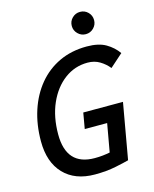

<svg xmlns="http://www.w3.org/2000/svg" viewBox="-132 -990 874 1088"><g transform="rotate(-15 305.0 -446.0)"><path d="M288.6 9.8Q171.9 9.8 106.2 -59.1Q40.5 -127.9 40.5 -250.5Q40.5 -348.1 67.6 -430.7Q94.7 -513.2 145.5 -574.5Q196.3 -635.7 268.1 -669.4Q339.8 -703.1 429.7 -703.1Q499 -703.1 541.3 -678.5Q583.5 -653.8 609.9 -616.2L534.2 -548.8Q512.2 -576.2 481.4 -594.7Q450.7 -613.3 410.2 -613.3Q335 -613.3 274.9 -568.4Q214.8 -523.4 179.9 -444.6Q145 -365.7 145 -263.2Q145 -80.1 311 -80.1Q335.9 -80.1 358.4 -82.5Q380.9 -85 400.4 -88.9L429.7 -253.9H298.3L314.5 -346.7H547.4L489.7 -19.5Q467.3 -13.2 412.1 -1.7Q356.9 9.8 288.6 9.8ZM443.8 -771.5Q417 -771.5 397.7 -790.8Q378.4 -810.1 378.4 -836.9Q378.4 -864.3 397.7 -883.3Q417 -902.3 443.8 -902.3Q471.2 -902.3 490.2 -883.3Q509.3 -864.3 509.3 -836.9Q509.3 -810.1 490.2 -790.8Q471.2 -771.5 443.8 -771.5Z"/></g></svg>

Font: Cascadia Mono PL
Style: Italic
Weight: 400
Italic angle: -10°
Monospace: yes
Designer: Aaron Bell
Foundry: Saja Typeworks
Version: Version 2404.023; ttfautohint (v1.8.4)